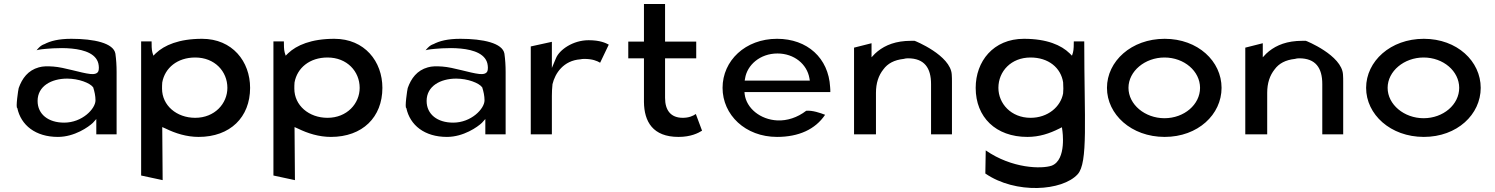

<svg xmlns="http://www.w3.org/2000/svg" viewBox="-20 -678 7437 955"><path d="M200 -458H199C185 -453 174 -443 162 -428C168 -430 178 -432 188 -433C220 -436 459 -466 471 -352C472 -345 472 -338 471 -331C469 -310 447 -308 429 -310C382 -315 301 -343 245 -347C215 -349 194 -349 173 -343C119 -328 90 -288 73 -240C71 -235 57 -139 66 -141C84 -55 157 3 268 3C351 3 421 -47 442 -67L459 -86V-10H560V-320C560 -352 558 -382 554 -411C545 -464 447 -485 335 -485C271 -485 230 -474 200 -458ZM299 -68C221 -68 167 -109 167 -176C167 -250 236 -287 314 -287C372 -287 428 -265 443 -244L444 -243V-242C450 -223 455 -201 455 -179C455 -137 389 -68 299 -68Z M1224 -241C1224 -372 1136 -485 985 -485C870 -485 797 -453 755 -413L743 -401L738 -417C734 -431 734 -455 734 -472H682V195L789 218L787 -46L805 -38C852 -15 908 3 968 3C1125 3 1224 -95 1224 -241ZM786 -237C786 -247 786 -257 787 -268C800 -340 862 -392 951 -392C1048 -392 1111 -323 1111 -241C1111 -163 1048 -92 951 -92C858 -92 786 -154 786 -237Z M1882 -241C1882 -372 1794 -485 1643 -485C1528 -485 1455 -453 1413 -413L1401 -401L1396 -417C1392 -431 1392 -455 1392 -472H1340V195L1447 218L1445 -46L1463 -38C1510 -15 1566 3 1626 3C1783 3 1882 -95 1882 -241ZM1444 -237C1444 -247 1444 -257 1445 -268C1458 -340 1520 -392 1609 -392C1706 -392 1769 -323 1769 -241C1769 -163 1706 -92 1609 -92C1516 -92 1444 -154 1444 -237Z M2135 -458H2134C2120 -453 2109 -443 2097 -428C2103 -430 2113 -432 2123 -433C2155 -436 2394 -466 2406 -352C2407 -345 2407 -338 2406 -331C2404 -310 2382 -308 2364 -310C2317 -315 2236 -343 2180 -347C2150 -349 2129 -349 2108 -343C2054 -328 2025 -288 2008 -240C2006 -235 1992 -139 2001 -141C2019 -55 2092 3 2203 3C2286 3 2356 -47 2377 -67L2394 -86V-10H2495V-320C2495 -352 2493 -382 2489 -411C2480 -464 2382 -485 2270 -485C2206 -485 2165 -474 2135 -458ZM2234 -68C2156 -68 2102 -109 2102 -176C2102 -250 2171 -287 2249 -287C2307 -287 2363 -265 2378 -244L2379 -243V-242C2385 -223 2390 -201 2390 -179C2390 -137 2324 -68 2234 -68Z M3008 -456C2993 -464 2965 -478 2908 -478C2829 -478 2763 -430 2746 -390L2725 -340V-470L2620 -447V-10H2725V-201C2725 -220 2726 -240 2728 -258V-259C2741 -314 2783 -377 2867 -383C2870 -384 2879 -385 2886 -385C2927 -385 2950 -375 2965 -366Z M3376 -92C3316 -92 3288 -130 3288 -191V-388H3443V-471H3288V-658H3183V-471H3105V-388H3183V-171C3184 -73 3227 3 3355 3C3416 3 3453 -16 3472 -28L3441 -111C3427 -101 3406 -92 3376 -92Z M3684 -209 3683 -220H4110C4110 -229 4110 -236 4109 -245C4101 -389 3996 -485 3845 -485C3687 -485 3574 -376 3574 -241C3574 -107 3687 3 3845 3C3952 3 4035 -34 4084 -107C4061 -116 4021 -130 3990 -127C3946 -93 3895 -77 3847 -79C3761 -83 3693 -140 3684 -209ZM4006 -289 4008 -277H3684L3686 -288C3696 -354 3760 -412 3847 -412C3930 -412 3994 -359 4006 -289Z M4715 -10V-270C4715 -283 4715 -294 4714 -307C4709 -403 4529 -476 4529 -475C4514 -475 4498 -475 4484 -474C4415 -469 4367 -444 4332 -411L4315 -393V-463L4228 -441V-10H4337V-216C4337 -265 4350 -303 4374 -333C4395 -362 4428 -380 4475 -385C4482 -387 4488 -388 4496 -388C4578 -388 4611 -340 4611 -260V-10Z M5268 -214C5256 -147 5192 -92 5106 -92C5009 -92 4946 -163 4946 -241C4946 -323 5009 -392 5106 -392C5195 -392 5257 -341 5268 -268V-267C5268 -258 5269 -248 5269 -237C5269 -229 5268 -222 5268 -216ZM5340 189C5393 132 5373 -83 5373 -472H5321C5321 -458 5321 -431 5317 -417L5312 -401L5300 -413C5259 -453 5188 -485 5073 -485C4920 -485 4833 -372 4833 -241C4833 -95 4933 3 5090 3C5150 3 5200 -14 5248 -38L5262 -45L5264 -30C5264 -30 5287 117 5211 146C5162 163 5014 161 4883 70L4881 185C5032 289 5264 272 5340 189Z M5593 -241C5593 -324 5675 -392 5772 -392C5870 -392 5949 -324 5949 -241C5949 -158 5870 -90 5772 -90C5675 -90 5593 -158 5593 -241ZM5486 -241C5486 -109 5607 3 5773 3C5939 3 6056 -109 6056 -241C6056 -373 5939 -485 5773 -485C5607 -485 5486 -373 5486 -241Z M6661 -10V-270C6661 -283 6661 -294 6660 -307C6655 -403 6475 -476 6475 -475C6460 -475 6444 -475 6430 -474C6361 -469 6313 -444 6278 -411L6261 -393V-463L6174 -441V-10H6283V-216C6283 -265 6296 -303 6320 -333C6341 -362 6374 -380 6421 -385C6428 -387 6434 -388 6442 -388C6524 -388 6557 -340 6557 -260V-10Z M6882 -241C6882 -324 6964 -392 7061 -392C7159 -392 7238 -324 7238 -241C7238 -158 7159 -90 7061 -90C6964 -90 6882 -158 6882 -241ZM6775 -241C6775 -109 6896 3 7062 3C7228 3 7345 -109 7345 -241C7345 -373 7228 -485 7062 -485C6896 -485 6775 -373 6775 -241Z"/></svg>

Font: Bluebird
Style: LiExt
Weight: 300
Designer: Jasper
Foundry: Cannot Into Space Fonts
Version: Version 0.98